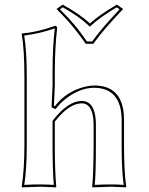

<svg xmlns="http://www.w3.org/2000/svg" viewBox="-20 -810 646 833"><path d="M225.1 -771 252 -790Q330.6 -746.1 370.1 -708Q408.7 -743.7 481.4 -786.6Q484.9 -788.6 486.8 -790L514.2 -771Q430.2 -682.6 393.6 -631.8Q389.6 -626.5 384.8 -620.1H352.1Q302.2 -690.9 260.7 -734.4Q244.6 -751.5 225.1 -771ZM85.9 -474.1Q85.9 -595.7 74.2 -662.1L76.2 -665Q135.3 -669.4 210.4 -694.8Q215.8 -696.8 219.2 -698.2Q227.5 -696.3 228 -688Q218.3 -607.4 217.8 -500V-438L213.9 -351.1L217.8 -349.1Q268.6 -414.6 350.1 -434.1Q371.1 -439 389.2 -439Q505.9 -439 517.1 -315.4Q518.1 -303.2 518.1 -291V-180.2Q518.1 -63 527.8 0L525.9 2.9Q524.4 2.9 464.8 0L380.9 2.9L379.9 0Q385.7 -54.2 386.2 -180.2V-269Q385.3 -361.3 334 -361.8Q278.3 -360.4 217.8 -282.2V-180.2Q217.8 -67.9 224.1 0L222.2 2.9Q220.7 2.9 154.8 0L75.2 2.9L74.2 0Q85.9 -76.7 85.9 -180.2ZM240.2 -769.5Q284.2 -725.1 305.4 -699.5Q326.7 -673.8 356.9 -630.4L379.9 -629.9Q419.4 -685.5 491.2 -761.2Q495.6 -765.6 498.5 -769.5L486.3 -778.3Q414.1 -735.4 377 -700.7L369.6 -694.3L362.8 -700.7Q323.2 -738.8 252.4 -778.3ZM96.2 -474.1V-180.2Q96.2 -79.6 85.4 -7.8Q127.4 -10.3 154.8 -9.8Q182.1 -9.8 213.4 -7.8Q208 -74.2 208 -180.2V-285.2L210 -288.1Q274.4 -371.1 334 -372.1Q389.6 -372.1 395.5 -287.6Q396 -278.3 396 -269V-180.2Q396 -58.1 391.1 -7.8Q436.5 -10.3 464.8 -9.8Q490.7 -9.8 516.6 -7.8Q507.8 -68.8 507.8 -180.2V-291Q505.9 -427.7 389.2 -429.2Q327.1 -429.2 265.6 -381.8Q242.7 -363.8 226.1 -342.8L220.7 -336.4L203.6 -344.7L208 -438.5V-500Q208 -607.9 217.8 -687Q152.3 -664.1 85 -655.8Q96.2 -587.4 96.2 -474.1Z"/></svg>

Font: Linux Biolinum Outline O
Style: Bold
Weight: 700
Designer: Philipp H. Poll
Foundry: Philipp H. Poll
Version: Version 0.9.2